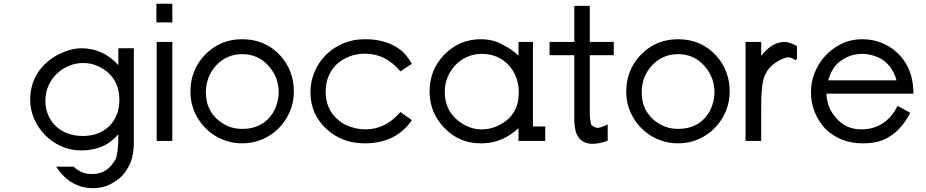

<svg xmlns="http://www.w3.org/2000/svg" viewBox="-20 -756 4966 1030"><path d="M662.5 150Q641.5 189.5 598 217Q544.5 253.5 480 253.5Q356 253.5 281.5 138H374.5Q418 177.5 468 177.5H477Q558.5 177.5 602 94.5Q607.5 77.5 611.2 47.2Q615 17 615 -30V-35.5Q574.5 10.5 525 30.8Q475.5 51 415.5 51Q359 51 309 28.8Q259 6.5 222.2 -31Q185.5 -68.5 163.8 -117.2Q142 -166 142 -219.5Q142 -298.5 178 -358.2Q214 -418 281.5 -457.5Q314 -475.5 349 -486.2Q384 -497 418 -497Q474.5 -497 523 -475.2Q571.5 -453.5 615 -406.5V-497H698V6.5Q698 97 662.5 150ZM524.5 -391.5Q478.5 -418 426 -418Q385.5 -418 348.5 -402.2Q311.5 -386.5 283.8 -359.5Q256 -332.5 239.8 -295.8Q223.5 -259 223.5 -215.5Q223.5 -173.5 238.5 -138.8Q253.5 -104 280 -78.8Q306.5 -53.5 343.8 -40Q381 -26.5 424.5 -26.5Q468 -26.5 503.5 -40Q539 -53.5 565.2 -78.8Q591.5 -104 606 -140Q620.5 -176 620.5 -219.5Q620.5 -336.5 524.5 -391.5Z M904.5 -531V0H820.5V-531ZM904.5 -736V-636H819V-736Z M1279 13Q1222.5 13 1172.5 -8Q1122.5 -29 1084.5 -66.5Q1046.5 -104 1024 -154.5Q1001.5 -205 1001.5 -264.5Q1001.5 -376 1074 -456Q1156.5 -545.5 1279 -545.5Q1404 -545.5 1484 -457.5Q1556.5 -377 1556.5 -264.5Q1556.5 -208 1535.2 -158Q1514 -108 1476.8 -69.8Q1439.5 -31.5 1388.8 -9.2Q1338 13 1279 13ZM1279 -465.5Q1197.5 -465.5 1141 -406.5Q1084.5 -346 1084.5 -260.5Q1084.5 -147.5 1182 -89.5Q1226.5 -64.5 1279 -64.5Q1394.5 -64.5 1449 -159Q1475 -209 1475 -260.5Q1475 -344.5 1417 -406.5Q1362 -465.5 1279 -465.5Z M1937 13Q1816 13 1733.5 -62Q1645.5 -142 1645.5 -260.5Q1645.5 -319.5 1667.8 -371.5Q1690 -423.5 1729.2 -462.2Q1768.5 -501 1821.2 -523.2Q1874 -545.5 1934.5 -545.5H1942.5Q2051.5 -545.5 2128 -489Q2159.5 -465.5 2189.5 -414L2128 -373Q2050 -468 1938.5 -468Q1850 -468 1786 -411Q1727 -352 1727 -265.5Q1727 -147.5 1829 -88.5Q1884.5 -62 1941 -62Q2048.5 -62 2128 -155L2189.5 -111.5Q2104 13 1937 13Z M2761.5 -68.5Q2719.5 -30 2680 -13Q2653.5 0 2623.2 6.5Q2593 13 2558 13Q2443.5 13 2363.5 -70Q2284.5 -152.5 2284.5 -265.5Q2284.5 -382.5 2364.5 -464Q2446 -545.5 2558 -545.5Q2628.5 -545.5 2678.5 -515Q2728.5 -490 2761.5 -457.5V-531H2839V-77.5H2905V0H2761.5ZM2563 -467Q2522.5 -467 2486.2 -451Q2450 -435 2423.8 -407.5Q2397.5 -380 2381.8 -343.2Q2366 -306.5 2366 -264.5Q2366 -147.5 2467 -88.5Q2513 -62 2563 -62Q2618 -62 2664.5 -88.5Q2763 -140.5 2763 -260.5Q2763 -348.5 2706.5 -409Q2651 -467 2563 -467Z M3144 -143.5Q3144 -118.5 3151.5 -87Q3158.5 -80 3168.2 -75Q3178 -70 3185.5 -70Q3200.5 -70 3240 -88.5V-1.5Q3196.5 15.5 3158.5 15.5Q3112 15.5 3086.5 -15.2Q3061 -46 3061 -117V-460H2928V-531H3061V-724.5H3144V-531H3272.5V-460H3144Z M3617 13Q3560.5 13 3510.5 -8Q3460.5 -29 3422.5 -66.5Q3384.5 -104 3362 -154.5Q3339.5 -205 3339.5 -264.5Q3339.5 -376 3412 -456Q3494.5 -545.5 3617 -545.5Q3742 -545.5 3822 -457.5Q3894.5 -377 3894.5 -264.5Q3894.5 -208 3873.2 -158Q3852 -108 3814.8 -69.8Q3777.5 -31.5 3726.8 -9.2Q3676 13 3617 13ZM3617 -465.5Q3535.5 -465.5 3479 -406.5Q3422.5 -346 3422.5 -260.5Q3422.5 -147.5 3520 -89.5Q3564.5 -64.5 3617 -64.5Q3732.5 -64.5 3787 -159Q3813 -209 3813 -260.5Q3813 -344.5 3755 -406.5Q3700 -465.5 3617 -465.5Z M4246 -433.5Q4225.5 -448.5 4208 -448.5Q4197.5 -448.5 4182 -441.5Q4093.5 -406.5 4074 -323.5Q4063.5 -278.5 4063.5 -181.5V0H3979.5V-531H4063.5V-456Q4120 -531 4191 -531Q4213.5 -531 4255.5 -509V-439L4246 -433.5Z M4413.5 -253.5Q4417 -174.5 4467.5 -121Q4518.5 -62 4601 -62Q4680 -62 4736.5 -110Q4768.5 -136.5 4795.5 -188L4863 -151Q4808 -42 4714.5 -4Q4672.5 13 4608 13Q4489.5 13 4408 -64.5Q4370 -106.5 4350.2 -155.2Q4330.5 -204 4330.5 -263Q4330.5 -316.5 4351 -367.2Q4371.5 -418 4408.2 -457.5Q4445 -497 4495 -521.2Q4545 -545.5 4602.5 -545.5Q4738 -545.5 4822 -441.5Q4880 -368.5 4880 -253.5ZM4691 -448.5Q4668.5 -457.5 4648.8 -462.2Q4629 -467 4606.5 -467Q4533 -467 4477.5 -419.5Q4443.5 -391.5 4422.5 -325H4789.5Q4764.5 -414 4691 -448.5Z"/></svg>

Font: MM Phetkon
Style: Regular
Weight: 400
Designer: Khon Soe Zaw Thu
Version: Version 1.00 July 15, 2016, initial release